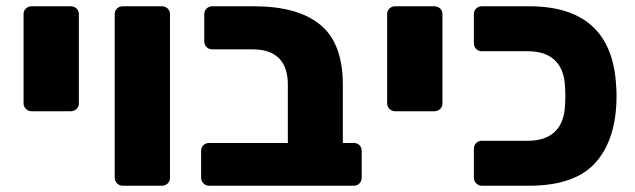

<svg xmlns="http://www.w3.org/2000/svg" viewBox="-20 -591 2021 611"><path d="M55 -262V-546Q55 -557 62.5 -564Q70 -571 80 -571H205Q216 -571 223.5 -564Q231 -557 231 -546V-262Q231 -251 223.5 -244Q216 -237 205 -237H80Q70 -237 62.5 -244.5Q55 -252 55 -262Z M345 -25V-546Q345 -557 352.5 -564Q360 -571 370 -571H495Q506 -571 513.5 -564Q521 -557 521 -546V-25Q521 -14 513.5 -7Q506 0 495 0H370Q360 0 352.5 -7.5Q345 -15 345 -25Z M620 -25V-111Q620 -122 627.5 -129Q635 -136 645 -136H896V-321Q896 -434 783 -434H655Q644 -434 637 -441.5Q630 -449 630 -460V-546Q630 -557 637.5 -564Q645 -571 655 -571H788Q928 -571 999.5 -512Q1071 -453 1071 -321V-136H1106Q1117 -136 1124 -129Q1131 -122 1131 -111V-25Q1131 -15 1124 -7.5Q1117 0 1106 0H645Q635 0 627.5 -7.5Q620 -15 620 -25Z M1212 -262V-546Q1212 -557 1219.5 -564Q1227 -571 1237 -571H1362Q1373 -571 1380.5 -564Q1388 -557 1388 -546V-262Q1388 -251 1380.5 -244Q1373 -237 1362 -237H1237Q1227 -237 1219.5 -244.5Q1212 -252 1212 -262Z M1488 -25V-117Q1488 -128 1495 -135.5Q1502 -143 1513 -143H1659Q1716 -143 1746 -172Q1776 -201 1778 -256Q1779 -268 1779 -286Q1779 -303 1778 -315Q1776 -370 1746 -399Q1716 -428 1659 -428H1513Q1502 -428 1495 -435.5Q1488 -443 1488 -454V-546Q1488 -557 1495.5 -564Q1503 -571 1513 -571H1664Q1929 -571 1941 -314Q1942 -303 1942 -286Q1942 -150 1876.5 -75Q1811 0 1664 0H1513Q1503 0 1495.5 -7.5Q1488 -15 1488 -25Z"/></svg>

Font: Hezaedrus
Style: Bold
Weight: 700
Designer: Hubert & Fischer
Foundry: Hubert & Fischer
Version: Version 1.10;September 3, 2019;FontCreator 11.5.0.2425 64-bi